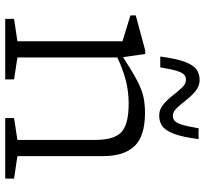

<svg xmlns="http://www.w3.org/2000/svg" viewBox="-44 -722 766 717"><g transform="rotate(90 338.5 -363.0)"><path d="M420.5 -33 502 -45.5V-335.5Q502 -406.5 473 -433.8Q444 -461 366 -461Q324 -461 283.2 -451.2Q242.5 -441.5 194 -418.5V-45.5L276 -33V0H50V-33L133.5 -45.5V-438Q125.5 -440.5 98.2 -448.8Q71 -457 37 -467.5V-487.5L168.5 -523H181L193 -440Q246 -474.5 279.8 -492.2Q313.5 -510 340.8 -516Q368 -522 400.5 -522Q487.5 -522 525 -483Q562.5 -444 562.5 -365V-45.5L646.5 -33V0H420.5ZM499 -722Q491 -660.5 478.8 -629Q466.5 -597.5 450 -586.2Q433.5 -575 411 -575Q388.5 -575 370.2 -590Q352 -605 336.5 -625Q321 -645 306.8 -660Q292.5 -675 278 -675Q267 -675 259 -668.5Q251 -662 244.5 -641.5Q238 -621 231 -579H190.5Q199 -640.5 211 -672Q223 -703.5 239.5 -714.8Q256 -726 278.5 -726Q301 -726 319.2 -711Q337.5 -696 353 -676Q368.5 -656 382.8 -641Q397 -626 411.5 -626Q422.5 -626 430.5 -632.5Q438.5 -639 445 -659.5Q451.5 -680 458.5 -722Z"/></g></svg>

Font: Newsreader 6pt Light
Style: Regular
Weight: 300
Designer: Hugues Gentile
Foundry: Production Type
Version: Version 1.003; ttfautohint (v1.8.3)